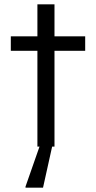

<svg xmlns="http://www.w3.org/2000/svg" viewBox="-20 -678 445 888"><path d="M153 0V-443H30V-510H153V-658H232V-510H374V-443H232V0ZM98 190V185L169 -18H224V-13L179 190Z"/></svg>

Font: Saira Expanded
Style: Regular
Weight: 400
Width: 7
Designer: Hector Gatti with collaboration of the Omnibus-Type team
Foundry: Omnibus-Type
Version: Version 1.100; ttfautohint (v1.8.3)